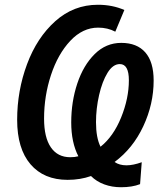

<svg xmlns="http://www.w3.org/2000/svg" viewBox="-20 -745 694 806"><path d="M362 -6Q317 10 264 10Q164 10 108 -55.5Q52 -121 52 -242Q52 -364 93.5 -475.5Q135 -587 212 -656Q289 -725 391 -725Q452 -725 502 -703L464 -612Q432 -629 392 -629Q327 -629 275 -573.5Q223 -518 194 -430Q165 -342 165 -247Q165 -168 193.5 -126.5Q222 -85 275 -85Q294 -85 309 -89Q279 -147 279 -231Q279 -318 304.5 -394.5Q330 -471 377.5 -518Q425 -565 489 -565Q555 -565 590 -525Q625 -485 625 -407Q625 -308 581.5 -215Q538 -122 461 -65Q481 -51 511 -51Q539 -51 575 -64L568 28Q535 41 488 41Q450 41 417.5 29Q385 17 362 -6ZM521 -408Q521 -476 483 -476Q454 -476 431.5 -439.5Q409 -403 396 -346Q383 -289 383 -232Q383 -167 402 -129Q456 -172 488.5 -252Q521 -332 521 -408Z"/></svg>

Font: Noto Sans UI NarrowMedium
Style: Italic
Weight: 500
Width: 4
Italic angle: -12°
Designer: Monotype Design Team
Foundry: Monotype Imaging Inc.
Version: Version 1.001